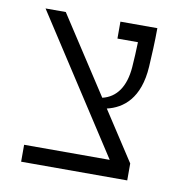

<svg xmlns="http://www.w3.org/2000/svg" viewBox="-70 -656 725 725"><g transform="rotate(10 293.0 -293.0)"><path d="M57.1 0H463.9V-64.9L340.8 -253.9C402.3 -268.1 463.4 -314.5 470.7 -438C473.1 -479 476.1 -534.2 476.1 -585.9H334.5V-521H413.1C412.1 -488.3 410.6 -455.1 408.2 -424.3C402.3 -349.1 370.6 -303.7 316.9 -291L125 -585.9H47.4L385.3 -64.9H57.1Z"/></g></svg>

Font: Cascadia Mono NF Light
Style: Regular
Weight: 300
Monospace: yes
Designer: Aaron Bell
Foundry: Saja Typeworks
Version: Version 2404.023